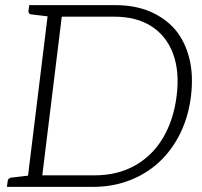

<svg xmlns="http://www.w3.org/2000/svg" viewBox="-20 -729 789 749"><path d="M84 0 171 -709H430Q506 -709 565 -684Q624 -659 664 -613Q702 -567 718.5 -501.5Q735 -436 725 -354Q715 -273 682.5 -207.5Q650 -142 600 -96Q550 -50 484.5 -25Q419 0 343 0ZM145 -45H349Q438 -45 506 -83Q574 -121 615.5 -190.5Q657 -260 669 -354Q681 -449 655.5 -518.5Q630 -588 571.5 -626Q513 -664 425 -664H221ZM7 0 10 -23Q11 -29 14.5 -32Q18 -35 23 -36L100 -45L101 0ZM188 -709 176 -664 101 -673Q96 -674 93.5 -677Q91 -680 91 -686L94 -709Z"/></svg>

Font: Aleo Light
Style: Italic
Weight: 300
Italic angle: -7°
Designer: Alessio Laiso
Foundry: Alessio Laiso
Version: Version 2.001;gftools[0.9.29]